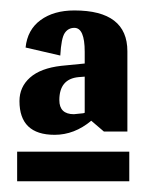

<svg xmlns="http://www.w3.org/2000/svg" viewBox="-20 -446 282 364"><path d="M94.3 -340.7Q96.1 -373.7 102.8 -383.5Q109.4 -393.2 121 -393.2Q140.6 -393.2 140.6 -347.9V-325.6L96.1 -321.2Q56.9 -316.7 36.9 -298.9Q16.9 -281.1 16.9 -254.4Q16.9 -190.4 83.6 -190.4Q121 -190.4 153 -217.1L177 -196.6H221.5V-348.8Q221.5 -426.2 121 -426.2Q81.9 -426.2 56.9 -407.9Q32 -389.7 28.5 -355.9ZM137.9 -231.3 120.1 -229.5Q92.5 -229.5 92.5 -256.2Q92.5 -296.3 129 -299.8L140.6 -300.7V-232.2ZM225.1 -158.4H12.5V-102.3H225.1Z"/></svg>

Font: Gidugu
Style: Regular
Weight: 400
Designer: Purushoth Kumar Guthula
Foundry: Silicon Andhra, USA.
Version: Version 1.0.5; ttfautohint (v1.2.25-373a) -l 7 -r 28 -G 50 -